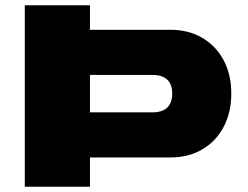

<svg xmlns="http://www.w3.org/2000/svg" viewBox="-20 -708 939 728"><path d="M74 0V-688H321V-595H627Q695 -595 747 -564.5Q799 -534 828 -479.5Q857 -425 857 -354Q857 -281 827.5 -226Q798 -171 746 -141Q694 -111 627 -111H321V0ZM321 -282H558Q596 -282 614.5 -300.5Q633 -319 633 -353Q633 -377 624.5 -392.5Q616 -408 599.5 -416Q583 -424 558 -424H321Z"/></svg>

Font: Archivo Expanded Black
Style: Regular
Weight: 900
Width: 7
Designer: Hector Gatti
Foundry: Omnibus-Type
Version: Version 2.001